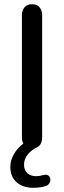

<svg xmlns="http://www.w3.org/2000/svg" viewBox="-20 -697 304 911"><path d="M29 95Q29 64 45.5 35Q62 6 91 -16Q84 -27 84 -46V-624Q84 -648 96.5 -662.5Q109 -677 132 -677Q155 -677 167.5 -662.5Q180 -648 180 -624V-46Q180 -12 158 1Q131 13 112.5 35Q94 57 94 84Q94 111 110 125Q126 139 151 139Q166 139 184 134Q192 132 196 132Q207 132 213 139Q219 146 219 156Q219 165 214 173Q209 181 199 185Q175 194 138 194Q88 194 58.5 167.5Q29 141 29 95Z"/></svg>

Font: SN Pro
Style: Regular
Weight: 400
Designer: Tobias Whetton
Foundry: Supernotes
Version: Version 1.003